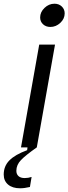

<svg xmlns="http://www.w3.org/2000/svg" viewBox="-82 -793 368 1033"><path d="M116 0H31L129 -553H214ZM134 -699Q134 -728 157.5 -750.5Q181 -773 211 -773Q235 -773 250.5 -758Q266 -743 266 -721Q266 -692 242.5 -670Q219 -648 189 -648Q165 -648 149.5 -662.5Q134 -677 134 -699ZM-62 146Q-62 101 -31.5 70Q-1 39 64 15L66 0H116Q56 42 31 68Q6 94 6 126Q6 144 17.5 154.5Q29 165 51 165Q70 165 88 159L79 213Q50 220 26 220Q-15 220 -38.5 200Q-62 180 -62 146Z"/></svg>

Font: Open Sauce Sans
Style: Italic
Weight: 400
Italic angle: -10°
Designer: Alfredo Marco Pradil
Foundry: Creative Sauce Fz LLC
Version: Version 1.477